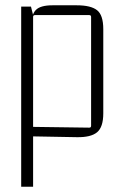

<svg xmlns="http://www.w3.org/2000/svg" viewBox="-20 -515 460 725"><path d="M105 190H60V-490H97L105 -458L98 -415Q98 -460 115.5 -477.5Q133 -495 178 -495H270Q323 -495 346.5 -476.5Q370 -458 370 -405V-87Q370 -35 346.5 -15.5Q323 4 270 3L105 0ZM105 -451V-29L98 -36L317 -33Q324 -33 324 -40V-451Q324 -458 317 -458H112Q105 -458 105 -451Z"/></svg>

Font: Gemunu Libre ExtraLight ExtraLight
Style: Regular
Weight: 250
Version: Version 1.100